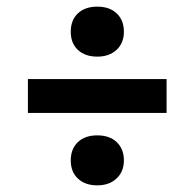

<svg xmlns="http://www.w3.org/2000/svg" viewBox="-20 -669 586 578"><path d="M64 -329V-431H481.5V-329ZM273 -111Q236.5 -111 214.8 -131.2Q193 -151.5 193 -186Q193 -221 214.5 -241.2Q236 -261.5 273 -261.5Q310 -261.5 331.5 -241Q353 -220.5 353 -186Q353 -152.5 331 -131.8Q309 -111 273 -111ZM273 -498.5Q236.5 -498.5 214.8 -518.5Q193 -538.5 193 -573.5Q193 -608.5 214.5 -628.8Q236 -649 273 -649Q310 -649 331.5 -628.5Q353 -608 353 -573.5Q353 -539.5 331 -519Q309 -498.5 273 -498.5Z"/></svg>

Font: Encode Sans SC Condensed Thin SemiBold
Style: Regular
Weight: 600
Version: Version 3.002